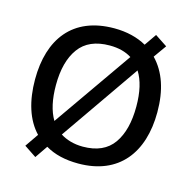

<svg xmlns="http://www.w3.org/2000/svg" viewBox="-112 -861 1010 1008"><g transform="rotate(15 392.5 -356.5)"><path d="M725.1 -357.9C725.1 -477.5 693.8 -569.8 630.9 -634.8L680.2 -704.1L613.8 -748L568.8 -683.1C521.5 -710 461.9 -725.1 394 -725.1C167.5 -725.1 60.1 -577.6 60.1 -358.9C60.1 -241.7 89.8 -145 150.9 -81.1L101.1 -8.8L167 35.2L213.9 -33.2C262.2 -4.4 321.8 9.8 393.1 9.8C613.3 9.8 725.1 -137.2 725.1 -357.9ZM173.8 -357.9C173.8 -443.4 191.4 -510.3 227.1 -559.1C262.2 -607.4 317.9 -631.8 394 -631.8C441.4 -631.8 481 -621.6 513.2 -601.1L214.8 -173.8C187 -220.7 173.8 -281.7 173.8 -357.9ZM610.8 -357.9C610.8 -272.5 593.8 -205.6 559.1 -156.2C524.4 -106.9 468.8 -82 393.1 -82C343.8 -82 301.8 -95.2 271 -115.2L567.9 -543C596.7 -497.6 610.8 -436 610.8 -357.9Z"/></g></svg>

Font: Noto Reveo Sans
Style: Regular
Weight: 500
Designer: Monotype Design Team
Foundry: Monotype Imaging Inc.
Version: Version 2.007